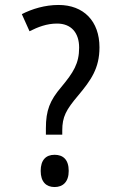

<svg xmlns="http://www.w3.org/2000/svg" viewBox="-20 -744 491 774"><path d="M165 -201H231V-218C231 -273 246 -301 296 -360C346 -420 381 -468 381 -553C381 -659 317 -724 216 -724C161 -724 109 -708 68 -687L99 -618C133 -635 168 -649 210 -649C267 -649 299 -612 299 -552C299 -488 276 -452 227 -393C181 -339 165 -299 165 -227ZM200 10C233 10 257 -10 257 -55C257 -101 234 -120 200 -120C165 -120 144 -99 144 -55C144 -11 166 10 200 10Z"/></svg>

Font: Noto Sans Bengali Condensed
Style: Regular
Weight: 400
Width: 3
Designer: Jelle Bosma - Monotype Design Team
Foundry: Monotype Imaging Inc.
Version: Version 2.003